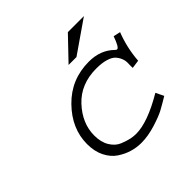

<svg xmlns="http://www.w3.org/2000/svg" viewBox="-160 -750 909 909"><g transform="rotate(-45 294.5 -295.5)"><path d="M553.7 -436.5 588.9 -428.7Q559.6 -353.5 553.7 -272.5L511.7 -266.6Q510.7 -281.2 511.7 -297.4Q512.7 -313.5 506.3 -329.6Q500 -345.7 488.3 -358.4Q476.6 -371.1 450.7 -378.9Q424.8 -386.7 387.7 -386.7Q283.2 -386.7 219.7 -318.4Q156.2 -250 156.2 -168.9Q156.2 -124 174.8 -93.8Q193.4 -63.5 222.2 -52.2Q251 -41 268.6 -37.6Q286.1 -34.2 302.7 -34.2Q379.9 -34.2 503.9 -107.4L523.4 -67.4Q486.3 -44.9 460.9 -31.2Q435.5 -17.6 385.3 -2Q335 13.7 289.1 13.7Q258.8 13.7 228.5 4.9Q198.2 -3.9 168.9 -23.4Q139.6 -43 121.6 -79.1Q103.5 -115.2 103.5 -164.1Q103.5 -267.6 185.1 -351.1Q266.6 -434.6 385.7 -434.6Q463.9 -434.6 512.7 -385.7Q517.6 -380.9 521.5 -380.9Q534.2 -380.9 553.7 -436.5ZM521.5 -603.5 359.4 -491.2H306.6L414.1 -603.5Z"/></g></svg>

Font: Thabit-Oblique
Style: Oblique
Weight: 500
Designer: Regenerated by Nadim Shaikli
Foundry: MAK Alagha
Version: 0.01